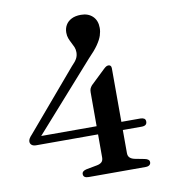

<svg xmlns="http://www.w3.org/2000/svg" viewBox="-81 -789 754 858"><g transform="rotate(-10 296.0 -360.0)"><path d="M326.5 -371Q326.5 -381 329.2 -387.8Q332 -394.5 338 -401.5L404 -464.5Q411.5 -471.5 416.2 -473.8Q421 -476 425.5 -476Q431.5 -476 435 -472.2Q438.5 -468.5 438.5 -460.5L439 -76Q439 -62 446.8 -54.8Q454.5 -47.5 468.5 -44.5L512.5 -36Q523 -34 528.5 -29.5Q534 -25 534 -17.5Q534 -9.5 528 -4.8Q522 0 510 0H252Q228 0 228 -17.5Q228 -31.5 249 -36L297 -45Q311 -47.5 318.8 -54.5Q326.5 -61.5 326.5 -75.5ZM264.5 -501Q281 -517.5 288 -530.2Q295 -543 295 -559Q295 -572 290.5 -582.8Q286 -593.5 280.2 -604Q274.5 -614.5 270 -626.2Q265.5 -638 265.5 -652.5Q265.5 -672 274.5 -687.2Q283.5 -702.5 300.8 -711.2Q318 -720 343.5 -720Q376.5 -720 396.5 -700.8Q416.5 -681.5 416.5 -648Q416.5 -631.5 410.8 -613.8Q405 -596 389.8 -573.8Q374.5 -551.5 344.5 -521L59 -199.5L53 -217.5H525Q535.5 -217.5 542 -213.5Q548.5 -209.5 548.5 -199.5Q548.5 -180.5 524.5 -180.5H45.5Q32.5 -180.5 25.5 -186.5Q18.5 -192.5 18.5 -202Q18.5 -208 22.2 -215Q26 -222 36 -232.5Z"/></g></svg>

Font: Fraunces 24pt
Style: Regular
Weight: 400
Version: Version 1.000;[b76b70a41]